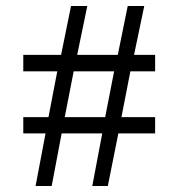

<svg xmlns="http://www.w3.org/2000/svg" viewBox="-20 -620 596 640"><path d="M497.1 -229.5H384.8L414.6 -382.3H497.1V-437H426.8L460.9 -600.1H405.8L372.6 -437H237.3L271 -600.1H216.8L183.6 -437H57.6V-382.3H170.9L141.6 -229.5H57.6V-175.3H131.8L98.6 0H152.3L185.5 -175.3H320.8L287.6 0H339.4L374.5 -175.3H497.1ZM330.6 -229.5H195.8L225.6 -382.3H360.4Z"/></svg>

Font: Saysettha
Style: Regular
Weight: 400
Designer: John M. Durdin
Foundry: Lao Script for Windows
Version: Version 2.201